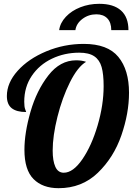

<svg xmlns="http://www.w3.org/2000/svg" viewBox="-20 -980 705 1006"><path d="M500 -960Q575 -960 614 -925Q653 -890 653 -822H563Q563 -862 542.5 -883.5Q522 -905 485 -905Q444 -905 412 -881Q380 -857 375 -822H290Q295 -860 325 -892Q355 -924 401 -942Q447 -960 500 -960ZM108 -195Q108 -284 140 -395Q172 -506 233.5 -585Q295 -664 379 -664Q409 -664 431 -656Q387 -630 346.5 -549Q306 -468 281 -368Q256 -268 256 -191Q256 -137 270 -106Q284 -75 314 -75Q363 -75 411.5 -145.5Q460 -216 491.5 -323Q523 -430 523 -529Q523 -591 512.5 -628.5Q502 -666 474 -685Q446 -704 395 -704Q318 -704 252 -672.5Q186 -641 146.5 -582.5Q107 -524 107 -447Q107 -420 112 -407.5Q117 -395 117 -393Q67 -393 41.5 -413Q16 -433 16 -477Q16 -546 72.5 -609Q129 -672 222.5 -711Q316 -750 419 -750Q544 -750 600 -682Q656 -614 656 -494Q656 -387 616 -271Q576 -155 492.5 -74.5Q409 6 287 6Q203 6 155.5 -42Q108 -90 108 -195Z"/></svg>

Font: Lobster
Style: Regular
Weight: 400
Designer: Impallari Type
Foundry: Impallari Type
Version: Version 2.100